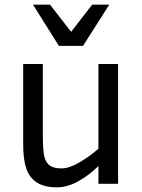

<svg xmlns="http://www.w3.org/2000/svg" viewBox="-20 -786 608 821"><path d="M400.9 0V-76.2Q361.8 -37.1 314.9 -11Q268.1 15.1 223.1 15.1Q171.9 15.1 139.9 -4.2Q107.9 -23.4 93.5 -62.3Q79.1 -101.1 79.1 -169.9V-512.2H163.1V-210Q163.1 -136.7 170.7 -112.3Q178.2 -87.9 194.8 -76.9Q211.4 -65.9 243.2 -65.9Q274.9 -65.9 317.9 -90.6Q360.8 -115.2 400.9 -149.9V-512.2H484.9V0ZM335 -589.8H231.9L121.1 -766.1H193.8L284.2 -649.9L374 -766.1H447.3Z"/></svg>

Font: ClearSansRegular
Style: Regular
Weight: 400
Foundry: Intel Corporation
Version: Version 1.00